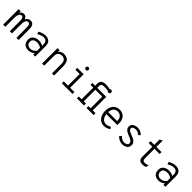

<svg xmlns="http://www.w3.org/2000/svg" viewBox="524 -2603 4496 4496"><g transform="rotate(45 2772.0 -355.0)"><path d="M53 0V-511H125V-427L115 -434Q131 -477 155.5 -500Q180 -523 219 -523Q264 -523 289 -497.8Q314 -472.5 323 -443Q340.5 -476 369 -499.5Q397.5 -523 438 -523Q502.5 -523 532.8 -482Q563 -441 563 -354V0H491V-313Q491 -386 479 -422Q467 -458 425 -458Q395 -458 377.2 -437Q359.5 -416 351.8 -381.5Q344 -347 344 -306V0H272V-326Q272 -359.5 268.2 -389.8Q264.5 -420 251.2 -439Q238 -458 210 -458Q181 -458 162.2 -437Q143.5 -416 134.2 -381.5Q125 -347 125 -306V0Z M892 12Q838.5 12 798 -7.2Q757.5 -26.5 734.8 -65Q712 -103.5 712 -161Q712 -220 739.2 -257.2Q766.5 -294.5 810.2 -312.2Q854 -330 904 -330Q941 -330 975.8 -322.2Q1010.5 -314.5 1048 -294V-337Q1048 -388.5 1032 -415.5Q1016 -442.5 990.2 -452.2Q964.5 -462 936 -462Q895.5 -462 850.2 -444.2Q805 -426.5 774 -407L754 -467Q786.5 -486.5 837 -504.8Q887.5 -523 943 -523Q970.5 -523 1000 -515.5Q1029.5 -508 1055.2 -488.8Q1081 -469.5 1097 -435Q1113 -400.5 1113 -346V0H1048V-50Q1017.5 -22.5 977.8 -5.2Q938 12 892 12ZM899 -49Q950 -49 987.5 -74.2Q1025 -99.5 1048 -128V-227Q1023.5 -243.5 986 -256.2Q948.5 -269 911 -269Q857 -269 817 -242.8Q777 -216.5 777 -161Q777 -111 808.8 -80Q840.5 -49 899 -49Z M1342 0V-511H1412V-424L1400 -436Q1416 -465.5 1438 -484.8Q1460 -504 1488 -513.5Q1516 -523 1550 -523Q1614.5 -523 1656.5 -498.2Q1698.5 -473.5 1718.8 -420.5Q1739 -367.5 1739 -283V0H1669V-312Q1669 -393 1633.2 -426.5Q1597.5 -460 1544 -460Q1505 -460 1475.2 -446.5Q1445.5 -433 1428.8 -401.2Q1412 -369.5 1412 -314V0Z M2137 -20V-511H2207V-20ZM1996 0V-63H2348V0ZM1996 -448V-511H2172V-448ZM2172 -616Q2152.5 -616 2139.2 -629.2Q2126 -642.5 2126 -662Q2126 -682.5 2139.2 -696.2Q2152.5 -710 2172 -710Q2192.5 -710 2205.2 -696.2Q2218 -682.5 2218 -662Q2218 -642.5 2205.2 -629.2Q2192.5 -616 2172 -616Z M2496 0V-63H2588V-448H2496V-511H2588V-588Q2588 -632.5 2609 -659.8Q2630 -687 2665.5 -699.5Q2701 -712 2744 -712Q2787 -712 2821 -706.8Q2855 -701.5 2888 -693V-638Q2847.5 -643.5 2815.8 -645.2Q2784 -647 2751 -647Q2712 -647 2692 -637.5Q2672 -628 2665 -612Q2658 -596 2658 -577V-511H2814V-448H2658V-63H2730V0ZM2814 0V-63H2886V-448H2794V-511H2956V-63H3048V0ZM2921 -616Q2901.5 -616 2888.2 -629.2Q2875 -642.5 2875 -662Q2875 -682.5 2888.2 -696.2Q2901.5 -710 2921 -710Q2941.5 -710 2954.2 -696.2Q2967 -682.5 2967 -662Q2967 -642.5 2954.2 -629.2Q2941.5 -616 2921 -616Z M3398 12Q3325.5 12 3274.2 -25Q3223 -62 3196 -123Q3169 -184 3169 -256Q3169 -341 3197.5 -400.8Q3226 -460.5 3277.5 -491.8Q3329 -523 3398 -523Q3454.5 -523 3502 -497Q3549.5 -471 3578.2 -416.5Q3607 -362 3607 -276Q3607 -268 3606.8 -255.8Q3606.5 -243.5 3605 -227H3225V-290H3536Q3536 -358.5 3513.5 -395.2Q3491 -432 3458.8 -446Q3426.5 -460 3398 -460Q3318 -460 3279.5 -409Q3241 -358 3241 -273Q3241 -170.5 3283.5 -111.8Q3326 -53 3401 -53Q3430.5 -53 3461.5 -62.2Q3492.5 -71.5 3523 -93L3561 -46Q3529.5 -21.5 3487 -4.8Q3444.5 12 3398 12Z M3999 12Q3946 12 3898 -13.5Q3850 -39 3817 -77L3866 -120Q3890 -92.5 3927 -71.2Q3964 -50 4005 -50Q4049.5 -50 4080.2 -69Q4111 -88 4111 -124Q4111 -155 4091.2 -175.8Q4071.5 -196.5 4041 -211Q4010.5 -225.5 3978 -238Q3936 -254.5 3899.8 -273.8Q3863.5 -293 3841.2 -321.5Q3819 -350 3819 -393Q3819 -432 3841 -461.2Q3863 -490.5 3901.8 -506.8Q3940.5 -523 3990 -523Q4043.5 -523 4087 -502.5Q4130.5 -482 4162 -445L4116 -406Q4096 -425.5 4064.2 -443.2Q4032.5 -461 3988 -461Q3941 -461 3913 -443Q3885 -425 3885 -394Q3885 -368.5 3902.8 -351.2Q3920.5 -334 3948.5 -321Q3976.5 -308 4008 -296Q4047.5 -281 4086.5 -261.8Q4125.5 -242.5 4151.2 -211Q4177 -179.5 4177 -128Q4177 -64.5 4129.2 -26.2Q4081.5 12 3999 12Z M4666 12Q4601 12 4573 -22Q4545 -56 4545 -110V-448H4424V-511H4545V-687L4615 -722V-511H4786V-448H4615V-140Q4615 -115.5 4619.8 -96Q4624.5 -76.5 4640.5 -65.2Q4656.5 -54 4690 -54Q4730 -54 4751.5 -64.2Q4773 -74.5 4787 -84L4779 -11Q4759.5 -0.5 4735 5.8Q4710.5 12 4666 12Z M5204 12Q5150.5 12 5110 -7.2Q5069.5 -26.5 5046.8 -65Q5024 -103.5 5024 -161Q5024 -220 5051.2 -257.2Q5078.5 -294.5 5122.2 -312.2Q5166 -330 5216 -330Q5253 -330 5287.8 -322.2Q5322.5 -314.5 5360 -294V-337Q5360 -388.5 5344 -415.5Q5328 -442.5 5302.2 -452.2Q5276.5 -462 5248 -462Q5207.5 -462 5162.2 -444.2Q5117 -426.5 5086 -407L5066 -467Q5098.5 -486.5 5149 -504.8Q5199.5 -523 5255 -523Q5282.5 -523 5312 -515.5Q5341.5 -508 5367.2 -488.8Q5393 -469.5 5409 -435Q5425 -400.5 5425 -346V0H5360V-50Q5329.5 -22.5 5289.8 -5.2Q5250 12 5204 12ZM5211 -49Q5262 -49 5299.5 -74.2Q5337 -99.5 5360 -128V-227Q5335.5 -243.5 5298 -256.2Q5260.5 -269 5223 -269Q5169 -269 5129 -242.8Q5089 -216.5 5089 -161Q5089 -111 5120.8 -80Q5152.5 -49 5211 -49Z"/></g></svg>

Font: Overpass Mono Light
Style: Regular
Weight: 300
Monospace: yes
Designer: Delve Withrington, Dave Bailey
Foundry: Delve Fonts LLC
Version: Version 4.000